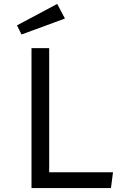

<svg xmlns="http://www.w3.org/2000/svg" viewBox="-20 -949 655 969"><path d="M139 0V-706.2H228.2V-79.5H550.3L540 0ZM268.7 -929.2 307.7 -855.4 88.7 -774.9 65.6 -821Z"/></svg>

Font: FiraCode Nerd Font
Style: Regular
Weight: 400
Designer: Carrois Corporate, Edenspiekermann AG, Nikita Prokopov
Foundry: Carrois Corporate, Edenspiekermann AG, Nikita Prokopov
Version: Version 6.002;Nerd Fonts 2.1.0